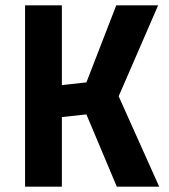

<svg xmlns="http://www.w3.org/2000/svg" viewBox="-20 -700 633 720"><path d="M212 0H74V-680H212V-381L304 -391L416 -680H573L425 -339L577 0H418L304 -271L212 -261Z"/></svg>

Font: Titillium Web[RUS by Daymarius]
Style: Bold
Weight: 700
Designer: Cyrillization by Daymarius
Foundry: Cyrillization by Daymarius
Version: Version 1.002 September 11, 2018